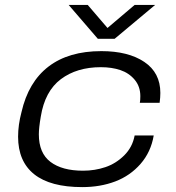

<svg xmlns="http://www.w3.org/2000/svg" viewBox="-20 -745 714 777"><path d="M607.9 -725.1 443.8 -587.9H376L257.8 -725.1H335L415 -631.8L524.9 -725.1ZM313 12.2Q183.6 12.2 118.4 -39.8Q53.2 -91.8 53.2 -191.9Q53.2 -239.3 66.9 -291Q94.7 -413.1 176.3 -475.6Q257.8 -538.1 390.1 -538.1Q499 -538.1 564 -494.4Q628.9 -450.7 628.9 -369.1Q628.9 -350.6 626 -329.1H545.9Q547.9 -337.9 547.9 -356Q547.9 -395 524.9 -422.4Q502 -449.7 467 -461.4Q432.1 -473.1 388.2 -473.1Q291 -473.1 226.3 -424.6Q161.6 -376 145 -272.9Q137.2 -227.5 137.2 -201.2Q137.2 -125.5 184.3 -89.8Q231.4 -54.2 315.9 -54.2Q363.8 -54.2 406.5 -68.6Q449.2 -83 482.7 -116.2Q516.1 -149.4 524.9 -196.8H602.1Q590.8 -129.9 548.8 -81.8Q506.8 -33.7 446.3 -10.7Q385.7 12.2 313 12.2Z"/></svg>

Font: Archivo Expanded Light
Style: Italic
Weight: 300
Width: 7
Italic angle: -10°
Designer: Hector Gatti
Foundry: Omnibus-Type
Version: Version 2.001